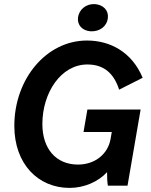

<svg xmlns="http://www.w3.org/2000/svg" viewBox="-20 -907 738 938"><path d="M320 11C391 11 460 -19 503 -66C503 -39 504 -18 507 0H603L667 -372H407L388 -262H526L520 -227C507 -155 445 -103 361 -103C253 -103 187 -181 187 -301C187 -453 277 -592 407 -592C489 -592 537 -547 562 -469L677 -527C624 -654 517 -709 405 -709C206 -709 50 -521 50 -292C50 -106 166 11 320 11ZM423 -754C468 -752 503 -779 507 -820C511 -856 485 -884 443 -887C401 -889 366 -861 361 -821C357 -784 382 -757 423 -754Z"/></svg>

Font: Fixel Text 20240404 SemiBold
Style: Italic
Weight: 600
Width: 4
Italic angle: -10°
Designer: AlfaBravo + MacPaw
Foundry: Kyrylo Tkachov, Marchela Mozhyna, Serhii Makarenko, Maria Weinstein, Zakhar Kryvoshyya
Version: Version 1.211;Glyphs 3.2 (3225)